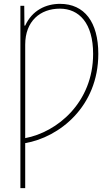

<svg xmlns="http://www.w3.org/2000/svg" viewBox="-20 -744 581 998"><path d="M292 -724C218 -724 147 -690 111 -611H107L106 -714H86V234H111V0C287 -30 491 -189 491 -464C491 -629 419 -724 292 -724ZM291 -699C391 -699 464 -624 464 -464C464 -211 277 -57 111 -26V-512C111 -634 189 -699 291 -699Z"/></svg>

Font: Noto Sans Condensed Thin
Style: Regular
Weight: 100
Width: 3
Designer: Monotype Design Team
Foundry: Monotype Imaging Inc.
Version: Version 2.013